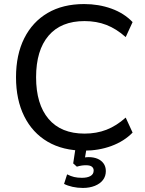

<svg xmlns="http://www.w3.org/2000/svg" viewBox="-20 -734 714 947"><path d="M395 9Q290 9 215 -35Q140 -79 99.5 -160.5Q59 -242 59 -353Q59 -464 99.5 -545Q140 -626 215 -670Q290 -714 395 -714Q467 -714 529.5 -691.5Q592 -669 634 -625L600 -551Q554 -592 505 -611Q456 -630 397 -630Q281 -630 219.5 -558Q158 -486 158 -353Q158 -220 219.5 -147.5Q281 -75 397 -75Q456 -75 505 -94Q554 -113 600 -154L634 -80Q592 -37 529.5 -14Q467 9 395 9ZM389 193Q362 193 337.5 187.5Q313 182 296 173L311 126Q329 135 345.5 139Q362 143 384 143Q411 143 426.5 134Q442 125 442 107Q442 95 433 88Q424 81 404 81Q393 81 383 82.5Q373 84 359 88L341 72L355 -20H410L397 56L371 48Q383 45 395 43Q407 41 417 41Q442 41 461 49Q480 57 491 72.5Q502 88 502 110Q502 135 488 153.5Q474 172 448 182.5Q422 193 389 193Z"/></svg>

Font: Nunito Sans 12pt Medium
Style: Regular
Weight: 500
Designer: Vernon Adams
Foundry: Vernon Adams
Version: Version 3.101;gftools[0.9.27]